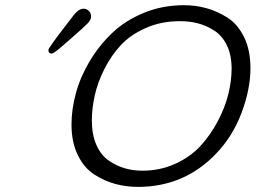

<svg xmlns="http://www.w3.org/2000/svg" viewBox="-20 -715 993 746"><path d="M168 -521Q168 -528.8 243.2 -626Q258.3 -645 266.1 -655.8Q285.2 -680.7 304.2 -681.2Q316.4 -681.2 325.2 -672.6Q334 -664.1 334 -650.9Q334 -638.7 321.5 -625.2Q309.1 -611.8 259.8 -568.8Q235.8 -547.9 222.2 -536.1Q189 -507.3 181.2 -506.8Q168 -506.8 168 -521ZM257.8 -231Q257.8 -290 274.9 -353Q292 -416 328.4 -477.1Q364.7 -538.1 415.3 -586.4Q465.8 -634.8 538.3 -664.8Q610.8 -694.8 694.8 -694.8Q739.7 -694.8 781.7 -683.3Q823.7 -671.9 863.8 -646.5Q903.8 -621.1 928.5 -570.6Q953.1 -520 953.1 -450.2Q953.1 -369.1 918.9 -277.6Q884.8 -186 819.8 -118.2Q696.8 10.7 517.1 11.2Q471.2 11.2 429 0Q386.7 -11.2 346.9 -36.6Q307.1 -62 282.5 -112.1Q257.8 -162.1 257.8 -231ZM336.9 -247.1Q336.9 -190.9 355 -150.9Q373 -110.8 403.6 -90.3Q434.1 -69.8 466.1 -60.8Q498 -51.8 533.7 -51.8Q602.5 -51.8 661.6 -78.9Q720.7 -106 759.8 -148.9Q798.8 -191.9 826.9 -245.4Q855 -298.8 867.4 -350.3Q879.9 -401.9 879.9 -448.2Q879.9 -501.5 861.3 -539.3Q842.8 -577.1 811.8 -596.7Q780.8 -616.2 748.3 -624.5Q715.8 -632.8 678.7 -632.8Q606.9 -632.8 546.9 -606.4Q486.8 -580.1 449 -539.1Q411.1 -498 385 -445.6Q358.9 -393.1 347.9 -343Q336.9 -293 336.9 -247.1Z"/></svg>

Font: CMU Concrete
Style: Italic
Weight: 500
Italic angle: -14.04°
Version: Version 0.7.0